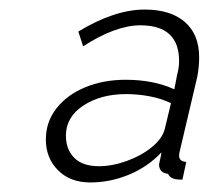

<svg xmlns="http://www.w3.org/2000/svg" viewBox="-20 -730 450 402"><path d="M169 -348Q127 -348 101.5 -373.5Q76 -399 76 -438Q76 -475 98.5 -503.5Q121 -532 159 -547.5Q197 -563 243 -563Q301 -563 345 -543L351 -574Q353 -581 354 -588.5Q355 -596 355 -602Q355 -677 274 -677Q222 -677 154 -633L144 -664Q220 -710 283 -710Q337 -710 367 -684Q397 -658 397 -610Q397 -590 393 -569L356 -412Q355 -408 355 -404Q355 -392 370 -391L362 -354Q337 -353 332 -366Q313 -368 313 -386Q314 -392 315.5 -397.5Q317 -403 318 -411Q290 -381 250.5 -364.5Q211 -348 169 -348ZM187 -382Q215 -382 245.5 -393Q276 -404 298 -422Q320 -440 325 -460L338 -514Q317 -524 292.5 -528.5Q268 -533 244 -533Q191 -533 154.5 -509Q118 -485 118 -446Q118 -417 135.5 -399.5Q153 -382 187 -382Z"/></svg>

Font: Raleway Light
Style: Italic
Weight: 300
Italic angle: -12°
Designer: Matt McInerney, Pablo Impallari, Rodrigo Fuenzalida
Foundry: Matt McInerney, Pablo Impallari, Rodrigo Fuenzalida
Version: Version 4.026